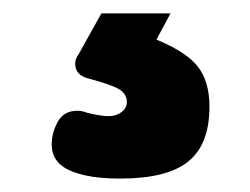

<svg xmlns="http://www.w3.org/2000/svg" viewBox="-20 -38 373 286"><path d="M131 -18 97 43Q94 47 93 50.5Q92 54 92 57Q92 74 112 79Q146 88 157.5 95Q169 102 169 114Q169 123 161 129Q153 135 142 135Q135 135 126.5 133.5Q118 132 110 130Q104 128 101.5 127.5Q99 127 95 127Q75 127 66 143.5Q57 160 57 177Q57 199 75 211Q87 219 108 223.5Q129 228 159 228Q229 228 260.5 202.5Q292 177 292 121Q292 83 274.5 61Q257 39 213 21L234 -18Z"/></svg>

Font: Beiruti Black
Style: Regular
Weight: 900
Designer: Arlette Boutros
Foundry: Boutros
Version: Version 1.41